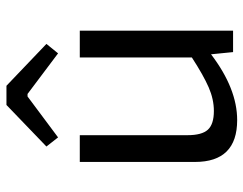

<svg xmlns="http://www.w3.org/2000/svg" viewBox="-102 -658 773 610"><g transform="rotate(-90 285.0 -353.5)"><path d="M153 -556 124 -593 256 -720H317L450 -593L420 -556L291 -653H283ZM492 -487V0H424L417 -70Q308 13 208 13Q75 13 75 -121V-487H160V-145Q160 -99 177.5 -80Q195 -61 237 -61Q274 -61 312 -77.5Q350 -94 407 -131V-487Z"/></g></svg>

Font: Exo 2
Style: Regular
Weight: 400
Designer: Natanael Gama
Version: Version 1.001;PS 001.001;hotconv 1.0.70;makeotf.lib2.5.58329